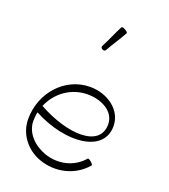

<svg xmlns="http://www.w3.org/2000/svg" viewBox="-234 -1081 1064 1208"><g transform="rotate(30 297.5 -477.0)"><path d="M270 -794C288 -848 313 -899 330 -952C332 -956 322 -963 309 -967C296 -972 284 -972 283 -968C265 -914 255 -859 237 -806C234 -798 240 -790 249 -787C258 -784 267 -787 270 -794ZM555 -121C557 -125 549 -133 537 -140C525 -147 514 -150 512 -146C463 -61 363 -20 266 -37C185 -51 111 -102 97 -181C94 -201 92 -221 93 -240C341 -160 582 -227 551 -403C532 -510 416 -565 302 -545C135 -516 32 -347 63 -175C80 -78 159 -5 257 12C375 33 495 -18 555 -121ZM311 -496C403 -513 501 -481 516 -397C544 -241 322 -214 100 -291C123 -393 202 -477 311 -496Z"/></g></svg>

Font: Nupuram Thin
Style: Regular
Weight: 100
Designer: Santhosh Thottingal (santhosh.thottingal@gmail.com)
Foundry: SMC
Version: Version 1.000